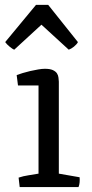

<svg xmlns="http://www.w3.org/2000/svg" viewBox="-20 -756 373 776"><path d="M37.6 -555.2Q33.7 -556.6 28.6 -560.1Q23.4 -563.5 18.3 -567.9Q13.2 -572.3 8.5 -576.9Q3.9 -581.5 1 -585.9L125.5 -736.3H174.8L294.9 -585.9Q293 -581.5 288.6 -576.7Q284.2 -571.8 278.8 -567.4Q273.4 -563 267.8 -559.8Q262.2 -556.6 257.8 -555.2L147.5 -656.2ZM55.2 -38.1Q73.7 -44.4 95.5 -47.6Q117.2 -50.8 135.7 -54.2V-410.6H52.7L47.4 -452.6Q56.6 -456.1 71.5 -460.7Q86.4 -465.3 102.5 -469Q118.7 -472.7 134.3 -475.3Q149.9 -478 161.1 -478Q182.1 -478 193.6 -472.7Q205.1 -467.3 210.2 -459.5Q215.3 -451.7 216.3 -442.4Q217.3 -433.1 217.8 -425.8V-54.2L301.8 -39.6Q302.7 -29.8 301.8 -19Q300.8 -8.3 297.4 0H59.6Z"/></svg>

Font: Fjord
Style: One
Weight: 400
Designer: Viktoriya Grabowska
Foundry: Viktoriya Grabowska
Version: Version 1.002